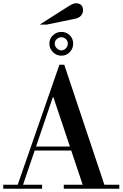

<svg xmlns="http://www.w3.org/2000/svg" viewBox="-36 -1166 757 1186"><path d="M478 -15 294 -565H290L283 -594L331 -766H361L612 -15ZM-16 0V-25H224V0ZM179 -236V-261H503V-236ZM358 0V-25H701V0ZM70 -15 331 -766H361L300 -594L103 -15ZM343 -822Q313 -822 291 -844Q269 -866 269 -897Q269 -927 291 -948Q313 -969 343 -969Q373 -969 394.5 -948.5Q416 -928 416 -897Q416 -866 395 -844Q374 -822 343 -822ZM343 -855Q360 -855 371.5 -868Q383 -881 383 -897Q383 -913 371 -924.5Q359 -936 343 -936Q327 -936 314.5 -924.5Q302 -913 302 -897Q302 -881 314.5 -868Q327 -855 343 -855ZM209 -1014 360 -1110Q395 -1133 409 -1139.5Q423 -1146 433 -1146Q454 -1146 465.5 -1134.5Q477 -1123 477 -1103Q477 -1084 464.5 -1069.5Q452 -1055 427 -1050L252 -1014Z"/></svg>

Font: Libre Bodoni
Style: Regular
Weight: 400
Designer: Pablo Impallari, Rodrigo Fuenzalida
Foundry: Impallari Type
Version: Version 2.005;gftools[0.9.23]